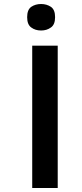

<svg xmlns="http://www.w3.org/2000/svg" viewBox="-20 -943 410 963"><path d="M186 -922.9C167 -922.9 150.4 -918 136.7 -908.7C123 -898.9 116.2 -881.8 116.2 -856.9C116.2 -832 123 -814.9 136.7 -805.2C150.4 -794.9 167 -790 186 -790C205.1 -790 221.2 -794.9 235.4 -805.2C249.5 -814.9 256.3 -832 256.3 -856.9C256.3 -881.8 249.5 -898.9 235.4 -908.7C221.2 -918 205.1 -922.9 186 -922.9ZM269.5 -713.9H141.6V0H269.5Z"/></svg>

Font: Noto Reveo Sans
Style: Regular
Weight: 600
Designer: Monotype Design Team
Foundry: Monotype Imaging Inc.
Version: Version 2.007